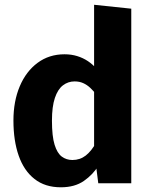

<svg xmlns="http://www.w3.org/2000/svg" viewBox="-20 -779 640 816"><path d="M254.1 -548.3Q283.1 -548.3 308.1 -540.6Q333.1 -532.9 353.7 -519.1Q374.4 -505.2 390.5 -486.7L391.4 -374.4Q377.5 -392.6 363.6 -405.6Q349.7 -418.6 333.5 -425.8Q317.4 -433 297.1 -433Q269.3 -433 247.5 -416.3Q225.6 -399.6 213.2 -362.7Q200.8 -325.8 200.8 -266.1Q200.8 -200.2 212 -163.9Q223.2 -127.7 242.8 -113.3Q262.3 -99 287.8 -99Q319.9 -99 344.2 -117.8Q368.6 -136.6 389.1 -174L397.7 -74.3Q375.8 -37.6 336.8 -10.3Q297.8 17 238.6 17Q171.5 17 126.7 -18.3Q81.8 -53.5 59.5 -117.2Q37.1 -180.9 37.1 -266.6Q37.1 -348.8 64 -412.3Q90.8 -475.7 139.8 -512Q188.8 -548.3 254.1 -548.3ZM379.9 -143.5V-758.7L537.9 -742.1V0H397.7L388 -75.9Z"/></svg>

Font: Fira Sans Variable
Style: Regular
Weight: 400
Designer: Carrois Corporate & Edenspiekermann AG
Foundry: Carrois Corporate GbR & Edenspiekermann AG
Version: Version 4.202